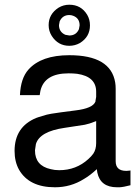

<svg xmlns="http://www.w3.org/2000/svg" viewBox="-20 -774 596 817"><path d="M535.2 -48.8V14.2Q505.9 22 488.8 22.9H487.8H478Q407.2 22.9 394 -40L392.1 -54.2Q363.8 -27.8 336.9 -12.2Q280.8 22.9 213.9 22.9Q104 22.9 61 -51.8Q42 -85.9 42 -131.8Q42 -233.9 133.8 -272L145 -275.9L179.2 -286.1Q188 -288.1 198.2 -290Q228 -294.9 301.8 -304.2Q375 -313 386.2 -341.8V-342.8V-344.2L389.2 -361.8V-383.8Q389.2 -448.2 308.1 -460Q291 -461.9 272 -461.9Q168.9 -461.9 151.9 -387.2Q149.9 -377.9 148.9 -369.1H64.9Q67.9 -440.9 101.1 -478Q155.8 -539.1 274.9 -539.1Q451.2 -539.1 470.2 -422.9Q472.2 -411.1 472.2 -396V-87.9Q472.2 -46.9 517.1 -46.9H519Q524.9 -46.9 529.8 -47.9H530.8ZM389.2 -165V-258.8L378.9 -254.9Q362.8 -248 340.8 -243.2L254.9 -230Q148.9 -214.8 132.8 -161.1L128.9 -134.8V-133.8Q128.9 -68.8 195.8 -54.2Q211.9 -49.8 231.9 -49.8Q304.2 -49.8 356 -97.2Q369.1 -108.9 377 -120.1Q389.2 -138.2 389.2 -165ZM274.9 -753.9Q325.2 -753.9 351.1 -710.9Q362.8 -690.9 362.8 -666Q362.8 -617.2 319.8 -590.8Q298.8 -579.1 274.9 -579.1Q227.1 -579.1 200.2 -621.1Q187 -642.1 187 -667Q187 -713.9 229 -741.2Q250 -753.9 274.9 -753.9ZM274.9 -710Q246.1 -710 233.9 -683.1L231 -667Q231 -638.2 257.8 -626L274.9 -623Q304.2 -623 315.9 -649.9L318.8 -666Q318.8 -696.8 291 -707Q283.2 -710 274.9 -710Z"/></svg>

Font: SolaimanLipiNormal
Style: Normal
Weight: 400
Designer: Solaiman Karim
Version: Version 1.6.1 ; ttfautohint (v1.5.65-e2d9)